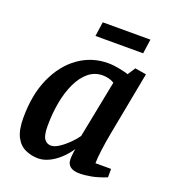

<svg xmlns="http://www.w3.org/2000/svg" viewBox="-127 -773 786 878"><g transform="rotate(20 266.0 -334.0)"><path d="M157 9Q124 9 94.5 -4.5Q65 -18 48 -51Q31 -84 31 -143Q31 -256 68 -338Q105 -420 168.5 -465Q232 -510 311 -510Q337 -510 366.5 -504Q396 -498 411 -493L435 -530L490 -521L431 -210Q423 -168 417.5 -125.5Q412 -83 412 -60H488V-19Q448 -3 416.5 3Q385 9 358 9Q329 9 313.5 -3Q298 -15 298 -39Q298 -43 298.5 -51.5Q299 -60 300.5 -70.5Q302 -81 303 -89Q284 -60 259 -37.5Q234 -15 208 -3Q182 9 157 9ZM193 -66Q210 -66 232.5 -81Q255 -96 276 -117Q297 -138 308 -155L363 -434Q350 -442 335.5 -445.5Q321 -449 307 -449Q268 -449 238.5 -425Q209 -401 188.5 -358Q168 -315 158 -260.5Q148 -206 148 -145Q148 -100 160 -83Q172 -66 193 -66ZM213 -607 223 -677H455L445 -607Z"/></g></svg>

Font: Manuale SemiBold
Style: Italic
Weight: 600
Italic angle: -11°
Designer: Eduardo Tunni / Pablo Cosgaya
Foundry: Eduardo Tunni / Pablo Cosgaya
Version: Version 1.002